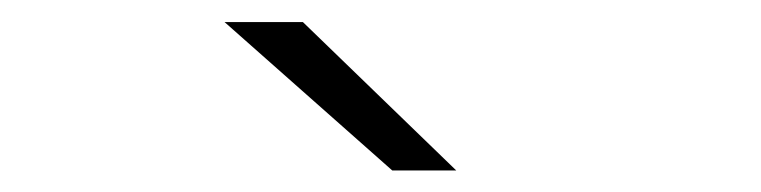

<svg xmlns="http://www.w3.org/2000/svg" viewBox="-20 -722 690 174"><path d="M335.5 -567.5 183.5 -702H254.5L393.5 -567.5Z"/></svg>

Font: Trispace Thin ExtraLight
Style: Regular
Weight: 250
Version: Version 1.210